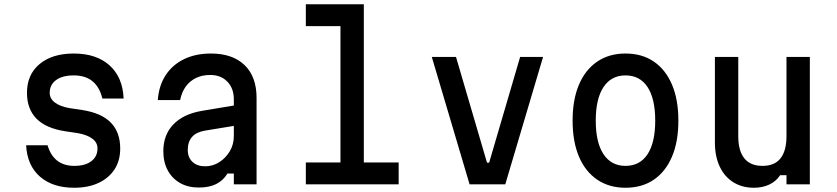

<svg xmlns="http://www.w3.org/2000/svg" viewBox="-20 -868 3940 904"><path d="M204 -184Q218 -136 249.5 -111.5Q281 -87 330 -87Q381 -87 410 -109Q439 -131 439 -169Q439 -197 415 -215Q391 -233 347 -241L287 -250Q196 -264 151.5 -309.5Q107 -355 107 -431Q107 -517 166.5 -566.5Q226 -616 327 -616Q434 -616 496 -560Q558 -504 562 -404H462Q449 -458 415.5 -485.5Q382 -513 327 -513Q274 -513 244 -491Q214 -469 214 -431Q214 -404 238 -385.5Q262 -367 307 -359L367 -350Q458 -336 502 -290.5Q546 -245 546 -169Q546 -112 519.5 -71Q493 -30 444.5 -7Q396 16 329 16Q228 16 168 -36.5Q108 -89 103 -184Z M1092 -373V-277L945 -253Q904 -246 884 -223Q864 -200 864 -162Q864 -127 886 -106Q908 -85 946 -85Q982 -85 1012.5 -104.5Q1043 -124 1062 -156Q1081 -188 1081 -228V-400Q1081 -452 1050.5 -483.5Q1020 -515 970 -515Q932 -515 903 -501Q874 -487 855 -461Q836 -435 828 -397H723Q728 -465 760 -514Q792 -563 846.5 -589.5Q901 -616 973 -616Q1075 -616 1131.5 -561.5Q1188 -507 1188 -407V0H1081V-51H1051Q1031 -18 998 -1.5Q965 15 916 15Q865 15 827.5 -6.5Q790 -28 769.5 -66.5Q749 -105 749 -156Q749 -233 796 -282Q843 -331 930 -346Z M1420 -848H1693V-103H1857V0H1420V-103H1583V-745H1420Z M2013 -600H2127L2273 -102H2283L2429 -600H2537L2359 0H2191Z M2925 16Q2848 16 2792 -22Q2736 -60 2706 -130.5Q2676 -201 2676 -300Q2676 -399 2706 -469.5Q2736 -540 2792 -578Q2848 -616 2925 -616Q3003 -616 3058.5 -578Q3114 -540 3144 -469.5Q3174 -399 3174 -300Q3174 -201 3144 -130.5Q3114 -60 3058.5 -22Q3003 16 2925 16ZM2925 -87Q2993 -87 3029 -142Q3065 -197 3065 -300Q3065 -403 3029 -458Q2993 -513 2925 -513Q2858 -513 2821.5 -458Q2785 -403 2785 -300Q2785 -197 2821.5 -142Q2858 -87 2925 -87Z M3793 -600V0H3683V-43H3653Q3634 -14 3602 1Q3570 16 3530 16Q3474 16 3432.5 -10Q3391 -36 3368.5 -84Q3346 -132 3346 -197V-600H3456V-227Q3456 -158 3484.5 -122.5Q3513 -87 3570 -87Q3627 -87 3655 -122.5Q3683 -158 3683 -227V-600Z"/></svg>

Font: Martian Mono SemiCondensed
Style: Regular
Weight: 400
Width: 4
Designer: Roman Shamin
Foundry: Evil Martians
Version: Version 1.000